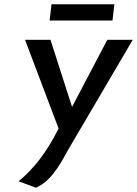

<svg xmlns="http://www.w3.org/2000/svg" viewBox="-20 -658 641 898"><path d="M515 -638H221L212 -562H506ZM67 190 148 220C215 190 254 125 295 49L601 -472H482L317 -158L216 -472H97L254 -57L252 -53C198 55 138 131 67 190Z"/></svg>

Font: Bluebird
Style: LiNrwObl
Weight: 300
Designer: Jasper
Foundry: Cannot Into Space Fonts
Version: Version 0.98